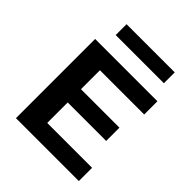

<svg xmlns="http://www.w3.org/2000/svg" viewBox="-213 -894 1020 1020"><g transform="rotate(45 297.0 -384.0)"><path d="M79.5 0V-595H547.5V-495.5H215V-99.5H552V0ZM154.5 -253.5V-353H504V-253.5ZM142 -687V-768.5H504V-687Z"/></g></svg>

Font: Encode Sans SC SemiExpanded SemiBold
Style: Regular
Weight: 600
Width: 6
Designer: Multiple Designers
Foundry: Impallari Type
Version: Version 3.002